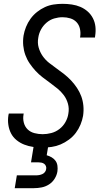

<svg xmlns="http://www.w3.org/2000/svg" viewBox="-20 -763 540 1003"><path d="M203 8Q177 8 153 4.5Q129 1 107 -7.5Q85 -16 66.5 -31Q48 -46 37.5 -66.5Q27 -87 23.5 -111.5Q20 -136 24 -161Q25 -163 25 -165.5Q25 -168 26 -170H104Q103 -168 103 -167Q103 -166 103 -165Q99 -143 104.5 -122Q110 -101 124.5 -87Q139 -73 160 -67.5Q181 -62 203 -62Q225 -62 248 -68Q271 -74 290.5 -89Q310 -104 322 -125.5Q334 -147 337 -169Q342 -196 335 -221Q328 -246 313.5 -265.5Q299 -285 280 -300.5Q261 -316 241 -330.5Q221 -345 201.5 -360Q182 -375 165.5 -393Q149 -411 135 -431.5Q121 -452 112.5 -475.5Q104 -499 101.5 -524.5Q99 -550 103 -577Q107 -600 116 -622.5Q125 -645 139.5 -665Q154 -685 173.5 -700.5Q193 -716 215 -726Q237 -736 260.5 -739.5Q284 -743 307 -743Q331 -743 355 -739.5Q379 -736 400 -727Q421 -718 438 -703Q455 -688 465.5 -667.5Q476 -647 478.5 -623.5Q481 -600 477 -575Q477 -573 476.5 -571Q476 -569 476 -567H398Q398 -568 398.5 -569.5Q399 -571 399 -572Q402 -593 397.5 -613Q393 -633 380 -647Q367 -661 347.5 -667Q328 -673 307 -673Q285 -673 263 -666.5Q241 -660 223 -644.5Q205 -629 194 -608.5Q183 -588 180 -566Q175 -539 182 -514.5Q189 -490 203 -470Q217 -450 236.5 -434.5Q256 -419 276 -405Q296 -391 315.5 -375.5Q335 -360 351.5 -342.5Q368 -325 382 -304Q396 -283 404.5 -260Q413 -237 415.5 -211Q418 -185 414 -158Q410 -135 400.5 -112Q391 -89 376 -69Q361 -49 340 -33.5Q319 -18 296.5 -8.5Q274 1 250 4.5Q226 8 203 8ZM57 220 68 153H168Q177 153 185 151.5Q193 150 201 146.5Q209 143 214.5 136Q220 129 221 121Q223 113 220 105Q217 97 210.5 92.5Q204 88 196 86.5Q188 85 180 85H142L156 0H232L224 48Q238 52 250 59Q262 66 270 77Q278 88 280 102.5Q282 117 280 132Q277 152 265.5 170.5Q254 189 236 200.5Q218 212 197.5 216Q177 220 157 220Z"/></svg>

Font: Iosevka SS04
Style: Italic
Weight: 400
Italic angle: -9°
Monospace: yes
Designer: Belleve Invis
Foundry: Belleve Invis
Version: Version 19.0.0; ttfautohint (v1.8.4)